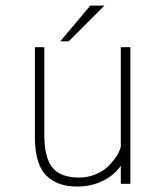

<svg xmlns="http://www.w3.org/2000/svg" viewBox="-20 -674 610 704"><path d="M201 -522.5 311 -653.5H363L232 -522.5ZM263 10Q228.5 10 201.8 1.2Q175 -7.5 153 -27.2Q131 -47 119.5 -83Q108 -119 108 -170.5V-501H142.5V-178.5Q142.5 -97 172 -60Q201.5 -23 270 -23Q302 -23 330.5 -34.8Q359 -46.5 377.2 -64.8Q395.5 -83 407.2 -101.2Q419 -119.5 423 -136V-501H458V0H423V-66Q398 -30.5 355.8 -10.2Q313.5 10 263 10Z"/></svg>

Font: League Mono Narrow Thin
Style: Regular
Weight: 100
Width: 3
Designer: Tyler Finck
Foundry: The League of Moveable Type / Tyler Finck
Version: Version 2.210